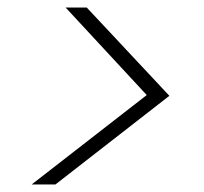

<svg xmlns="http://www.w3.org/2000/svg" viewBox="-20 -605 540 509"><path d="M64 -116 369 -353 154 -585H210L429 -351L127 -116Z"/></svg>

Font: DM Sans 18pt ExtraLight
Style: Italic
Weight: 250
Italic angle: -10°
Designer: Colophon Foundry, Jonny Pinhorn
Foundry: Colophon Foundry
Version: Version 4.004;gftools[0.9.30]